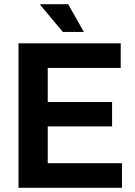

<svg xmlns="http://www.w3.org/2000/svg" viewBox="-20 -893 643 913"><path d="M379 -741H279L171 -870L172 -873H304ZM68 0V-687H554V-570H207V-408H513V-292H207V-117H560V0Z"/></svg>

Font: Archivo SemiCondensed
Style: Bold
Weight: 680
Width: 4
Designer: Hector Gatti
Foundry: Omnibus-Type
Version: Version 2.001; ttfautohint (v1.8.3)